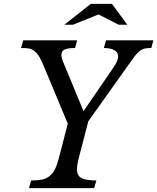

<svg xmlns="http://www.w3.org/2000/svg" viewBox="-20 -980 819 1000"><path d="M439.9 -348.1 393.1 -168Q380.9 -123 380.9 -98.1Q380.9 -65.4 404.1 -52.7Q427.2 -40 481.9 -40L470.2 0H130.9L142.1 -40Q176.3 -40 197.8 -44.4Q219.2 -48.8 236.8 -62Q254.4 -75.2 265.9 -97.9Q277.3 -120.6 287.1 -158.2L333 -335.9L212.9 -624Q197.3 -661.6 186.3 -681.4Q175.3 -701.2 160.6 -712.9Q146 -724.6 131.3 -727.3Q116.7 -730 89.8 -730L101.1 -770H381.8L371.1 -730Q333 -730 316.4 -721.9Q299.8 -713.9 299.8 -694.8Q299.8 -679.2 308.1 -659.2L415 -400.9L554.2 -604Q572.3 -630.4 578.6 -640.4Q585 -650.4 590.1 -662.8Q595.2 -675.3 595.2 -687Q595.2 -707.5 575.4 -718.8Q555.7 -730 521 -730L532.2 -770H778.8L768.1 -730Q747.1 -730 734.1 -727.3Q721.2 -724.6 707.8 -714.1Q694.3 -703.6 684.1 -690.4Q673.8 -677.2 653.8 -648.9ZM453.1 -960H563L643.1 -851.1H598.1L493.2 -904.8L359.9 -851.1H314.9Z"/></svg>

Font: Libre Baskerville
Style: Italic
Weight: 400
Designer: Pablo Impallari, Rodrigo Fuenzalida
Foundry: Pablo Impallari, Rodrigo Fuenzalida
Version: Version 1.000